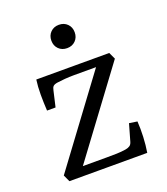

<svg xmlns="http://www.w3.org/2000/svg" viewBox="-112 -662 645 742"><g transform="rotate(-20 210.0 -291.0)"><path d="M304 -392 311 -379H203Q184 -379 166 -377.5Q148 -376 134 -374Q121 -372 116 -367Q111 -362 109 -351L94 -286H59Q57 -319 57 -352Q57 -385 61 -413H361L374 -385L106 -24L99 -37H213Q236 -37 255 -37.5Q274 -38 293 -41Q304 -43 310.5 -47.5Q317 -52 320 -62L340 -132L373 -127Q375 -97 373.5 -63.5Q372 -30 367 0H47L34 -28ZM263 -534Q263 -513 249.5 -499.5Q236 -486 215 -486Q194 -486 180.5 -499.5Q167 -513 167 -534Q167 -555 180.5 -568.5Q194 -582 215 -582Q236 -582 249.5 -568.5Q263 -555 263 -534Z"/></g></svg>

Font: Rasa Light
Style: Regular
Weight: 300
Designer: Anna Giedrys (Yrsa+Rasa design), David Brezina (Yrsa art-direction, Rasa art-direction, design)
Foundry: Rosetta Type Foundry
Version: Version 2.004